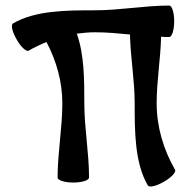

<svg xmlns="http://www.w3.org/2000/svg" viewBox="-20 -638 690 690"><path d="M83 -456C104 -468 125 -478 147 -487C183 -419 204 -344 204 -267C204 -178 187 -89 187 0C187 10 212 18 243 18C275 18 300 10 300 0C300 -89 283 -178 283 -267C283 -351 283 -442 256 -517C278 -520 300 -522 322 -522C364 -522 405 -518 447 -514C449 -431 464 -349 464 -267C464 -165 464 -53 511 28C516 37 542 31 569 15C596 0 614 -20 609 -28C567 -101 543 -183 543 -267C543 -347 557 -426 559 -506C569 -505 579 -505 588 -505C598 -505 606 -530 606 -562C606 -593 598 -618 588 -618C499 -618 411 -601 322 -601C220 -601 108 -601 27 -554C18 -549 24 -523 40 -496C55 -469 75 -451 83 -456Z"/></svg>

Font: Nupuram SemiBold
Style: Regular
Weight: 600
Designer: Santhosh Thottingal (santhosh.thottingal@gmail.com)
Foundry: SMC
Version: Version 1.000